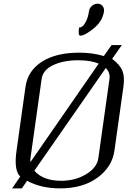

<svg xmlns="http://www.w3.org/2000/svg" viewBox="-20 -1041 706 1061"><path d="M612.3 -208Q599.6 -118.2 518.6 -59.1Q437.5 0 312.5 0Q206.1 0 129.9 -42L100.6 0H46.9L91.8 -65.4Q55.7 -99.6 71.3 -208L121.1 -562.5Q133.8 -650.4 211.9 -700.2Q290 -750 418 -750Q490.2 -750 553.7 -731.4L596.7 -792H653.3L599.6 -715.8Q643.6 -682.6 656.7 -648.9Q669.9 -615.2 662.1 -562.5ZM523.4 -167 585 -604.5Q589.8 -640.6 564.5 -665L169.9 -97.7Q217.8 -42 318.4 -42Q396.5 -42 456.5 -78.6Q516.6 -115.2 523.4 -167ZM148.4 -145.5 525.4 -689.5Q481.4 -708 412.1 -708Q331.1 -708 273.9 -681.2Q216.8 -654.3 210 -604.5L148.4 -167Q146.5 -156.2 148.4 -145.5ZM554.7 -978.5Q546.9 -923.8 497.6 -883.8Q448.2 -843.8 423.8 -843.8Q410.2 -843.8 417 -888.7Q425.8 -888.7 435.1 -895Q444.3 -901.4 455.6 -923.3Q466.8 -945.3 471.7 -978.5Q473.6 -996.1 487.8 -1008.3Q502 -1020.5 518.6 -1020.5Q536.1 -1020.5 546.4 -1008.3Q556.6 -996.1 554.7 -978.5Z"/></svg>

Font: okolaks
Style: RegularItalic
Weight: 500
Italic angle: -8°
Version: Version 000.6.0